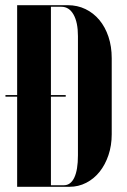

<svg xmlns="http://www.w3.org/2000/svg" viewBox="-20 -719 490 739"><path d="M46 -699H241Q278 -699 309 -684Q340 -669 362.5 -642Q385 -615 397.5 -577.5Q410 -540 410 -495V-202Q410 -159 397.5 -122Q385 -85 363.5 -58Q342 -31 312 -15.5Q282 0 247 0H46ZM176 -6H226Q252 -6 266 -35.5Q280 -65 280 -121V-580Q280 -633 263 -663Q246 -693 216 -693H176ZM1 -353H233V-347H1Z"/></svg>

Font: Moniqa Black Display
Style: Regular
Weight: 900
Designer: Rajesh Rajput
Foundry: Rajesh Rajput
Version: Version 1.000